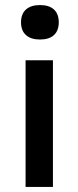

<svg xmlns="http://www.w3.org/2000/svg" viewBox="-20 -738 309 758"><path d="M189 -500V0H81V-500ZM138 -582Q102 -582 82.5 -599.5Q63 -617 63 -650Q63 -683 82.5 -700.5Q102 -718 138 -718Q174 -718 193 -700.5Q212 -683 212 -650Q212 -617 193 -599.5Q174 -582 138 -582Z"/></svg>

Font: Kantumruy Pro Medium
Style: Regular
Weight: 500
Designer: Sovichet Tep
Foundry: Sovichet Tep
Version: Version 1.002